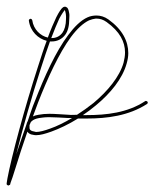

<svg xmlns="http://www.w3.org/2000/svg" viewBox="-20 -534 465 578"><path d="M126 -181.2H128.9C145.5 -181.2 165 -179.7 185.5 -178.7H196.8C173.8 -165 150.9 -153.8 131.3 -147C113.8 -140.6 99.1 -136.7 88.4 -136.7C87.4 -136.7 85.4 -137.7 84.5 -137.7C79.1 -138.7 75.2 -139.6 72.8 -141.6C70.3 -143.6 68.8 -145 68.8 -149.4V-157.2C69.8 -160.2 71.8 -163.6 72.8 -166.5L75.7 -169.4C80.6 -173.8 87.4 -176.8 98.1 -178.7C105.5 -179.7 115.2 -181.2 126 -181.2ZM268.1 -478H270.5C280.8 -478 290.5 -475.1 300.8 -467.8C340.8 -439 356.4 -408.2 356.4 -376C356.4 -365.7 354.5 -356 352.1 -345.7C340.3 -303.2 304.2 -259.8 261.7 -224.1C245.1 -210.9 228.5 -199.2 211.9 -188.5C203.1 -188.5 195.3 -187.5 186.5 -188.5C166 -189.5 145.5 -191.4 128.9 -191.4C117.2 -191.4 105.5 -190.4 96.2 -188.5C89.8 -187.5 84 -186 79.1 -183.6C84 -197.3 89.4 -211.9 94.7 -225.6C123.5 -299.3 157.7 -374 193.8 -422.9C211.9 -447.3 230.5 -464.4 248 -472.7C254.9 -475.6 261.7 -477.1 268.1 -478ZM174.8 -503.9C175.8 -502.9 177.2 -498 178.2 -491.7C179.2 -486.3 178.7 -481.4 178.7 -477.1C178.7 -458.5 174.3 -444.3 168 -435.5C159.7 -424.3 148.4 -419.4 135.7 -419.4H134.3C143.1 -442.4 151.4 -462.9 158.2 -477.5C162.1 -484.9 166 -491.2 168.9 -495.6C171.9 -500 173.8 -502.9 174.8 -503.9ZM175.8 -513.7C173.8 -513.7 171.9 -513.7 170.9 -512.7C167 -510.3 163.1 -505.9 160.2 -501C157.2 -496.1 153.3 -490.2 149.4 -481.9C142.1 -466.3 132.8 -445.3 124 -420.9C102.1 -425.8 81.1 -444.8 77.1 -473.1C76.2 -475.6 74.2 -477.5 71.8 -477.5H71.3C68.8 -476.6 66.9 -475.1 66.9 -472.7V-471.7C71.3 -439.5 94.7 -417.5 120.6 -411.1C111.8 -388.2 103.5 -361.8 94.7 -334.5C54.7 -211.9 14.2 -60.5 2.4 2.9C1.5 11.2 0 15.1 0 18.1V19.5C0 20.5 0 22 2 22.9C2.9 23.9 4.4 24.4 5.4 24.4C6.3 24.4 7.3 23.9 8.3 22.9C9.3 22 10.3 22.9 10.3 22C11.2 21 10.7 18.6 11.7 16.6C14.6 9.3 20 -6.3 27.3 -30.3C36.1 -58.6 47.9 -96.2 62.5 -137.7C63.5 -135.7 65.4 -134.3 66.4 -133.3C70.8 -129.4 76.7 -128.4 83.5 -127.4C84.5 -127.4 86.4 -127 88.4 -127C101.6 -127 116.2 -131.3 134.3 -137.7C158.7 -146.5 186.5 -159.7 214.8 -177.2H241.7C301.3 -177.2 367.2 -185.1 422.9 -221.2C423.8 -222.2 424.8 -223.1 424.8 -225.1C424.8 -226.1 424.8 -227.1 423.8 -228C422.9 -229 421.4 -230 419.4 -230C418.5 -230 418 -230.5 417 -229.5C363.8 -194.3 299.8 -187.5 241.2 -187.5H229.5C242.7 -196.3 255.9 -206.1 268.6 -216.8C312.5 -252.9 348.6 -296.9 361.3 -342.8C364.3 -353.5 366.2 -363.3 366.2 -374C366.2 -409.7 348.6 -445.3 306.2 -475.6C294.4 -483.9 282.2 -487.3 270.5 -487.3C261.7 -487.3 252.4 -485.8 243.7 -481.9C223.1 -472.7 204.1 -453.6 185.5 -428.7C147.9 -378.9 113.8 -303.7 85 -229.5C76.7 -210 70.3 -189 63.5 -169.4C61.5 -166.5 60.5 -163.1 59.6 -159.2C47.9 -126 37.6 -95.7 28.8 -68.8C46.9 -142.6 75.7 -244.1 104 -331.1C113.3 -359.4 121.6 -385.3 130.4 -409.2H135.7C151.4 -409.2 166 -415.5 176.3 -429.2C184.6 -440.4 188.5 -456.5 188.5 -477.1C188.5 -481.9 189.5 -487.8 188.5 -493.2C187.5 -500.5 186 -505.4 183.6 -509.3C182.6 -511.2 179.7 -512.7 177.2 -513.7Z"/></svg>

Font: Oshawa
Style: Regular
Weight: 400
Designer: Sadat Fauzi
Foundry: Intuisi Creative
Version: Version 001.000